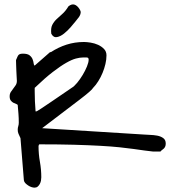

<svg xmlns="http://www.w3.org/2000/svg" viewBox="-20 -862 790 883"><path d="M74.2 -226.6Q68.4 -239.3 64.9 -247.1Q61.5 -254.9 61.5 -265.6Q61.5 -274.4 64 -281.7Q66.4 -289.1 66.4 -297.9Q66.4 -319.3 64.9 -337.9Q63.5 -356.4 61.5 -378.9Q60.5 -381.8 54.7 -383.8Q48.8 -385.7 42 -389.2Q35.2 -392.6 29.8 -399.4Q24.4 -406.2 24.4 -418.9Q24.4 -430.7 29.8 -439Q35.2 -447.3 41 -454.6Q46.9 -461.9 52.2 -470.2Q57.6 -478.5 57.6 -490.2Q57.6 -495.1 56.6 -508.3Q55.7 -521.5 55.2 -536.1Q54.7 -550.8 54.2 -564Q53.7 -577.1 53.7 -582V-584V-585.9Q57.6 -594.7 60.1 -600.6Q62.5 -606.4 65.4 -609.4Q68.4 -612.3 73.2 -613.8Q78.1 -615.2 85.9 -615.2Q106.4 -615.2 116.2 -607.4Q126 -599.6 129.9 -589.4Q133.8 -579.1 134.8 -570.3Q135.7 -561.5 139.6 -560.5L210 -622.1H213.9Q248 -644.5 286.1 -656.7Q324.2 -668.9 366.2 -668.9Q378.9 -668.9 397 -666Q415 -663.1 431.2 -655.8Q447.3 -648.4 458.5 -636.7Q469.7 -625 469.7 -607.4Q469.7 -587.9 464.8 -567.4Q460 -546.9 451.7 -526.9Q443.4 -506.8 432.1 -488.8Q420.9 -470.7 408.2 -458Q403.3 -447.3 345.7 -403.3Q288.1 -359.4 173.8 -272.5L642.6 -243.2Q652.3 -242.2 669.4 -241.7Q686.5 -241.2 702.6 -238.3Q718.8 -235.4 730.5 -227.1Q742.2 -218.8 742.2 -202.1Q742.2 -193.4 739.7 -188Q737.3 -182.6 733.9 -179.2Q730.5 -175.8 726.1 -172.9Q721.7 -169.9 717.8 -165H701.2H684.6Q665 -167 644 -169.9Q623 -172.9 595.2 -176.8Q567.4 -180.7 530.3 -184.6Q493.2 -188.5 441.4 -191.4Q389.6 -194.3 320.8 -196.3Q252 -198.2 161.1 -198.2Q160.2 -198.2 158.7 -195.3Q157.2 -192.4 157.2 -190.4Q157.2 -153.3 163.6 -117.7Q169.9 -82 169.9 -46.9Q169.9 -40 168.5 -31.7Q167 -23.4 163.1 -16.1Q159.2 -8.8 153.3 -3.9Q147.5 1 138.7 1Q132.8 1 125 -1.5Q117.2 -3.9 109.9 -8.8Q102.5 -13.7 96.7 -19.5Q90.8 -25.4 89.8 -33.2ZM139.6 -442.4Q139.6 -418 140.6 -396.5Q141.6 -375 143.6 -349.6H146.5Q147.5 -349.6 151.4 -351.6Q155.3 -353.5 170.9 -363.8Q186.5 -374 218.8 -396Q251 -418 309.6 -458Q321.3 -464.8 335 -481.4Q348.6 -498 360.4 -517.6Q372.1 -537.1 379.9 -556.2Q387.7 -575.2 387.7 -587.9Q387.7 -597.7 378.4 -597.7Q369.1 -597.7 362.3 -597.7Q347.7 -597.7 329.1 -592.8Q310.5 -587.9 284.7 -573.2Q258.8 -558.6 223.1 -531.2Q187.5 -503.9 139.6 -458ZM215.8 -707Q212.9 -732.4 220.2 -747.1Q227.5 -761.7 239.7 -773.4Q252 -785.2 266.6 -797.9Q281.2 -810.5 294.9 -833Q309.6 -844.7 322.3 -840.8Q335 -836.9 345.7 -820.3Q351.6 -811.5 351.1 -804.2Q350.6 -796.9 346.7 -789.6Q342.8 -782.2 337.4 -776.4Q332 -770.5 328.1 -764.6Q320.3 -754.9 305.7 -737.8Q291 -720.7 274.4 -707.5Q257.8 -694.3 241.7 -691.4Q225.6 -688.5 215.8 -707Z"/></svg>

Font: Covered By Your Grace
Style: Regular
Weight: 400
Designer: Kimberly Geswein
Foundry: Kimberly Geswein
Version: Version 1.0